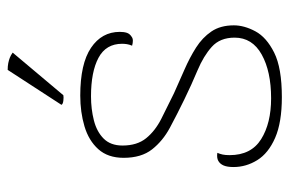

<svg xmlns="http://www.w3.org/2000/svg" viewBox="-147 -595 754 500"><g transform="rotate(-90 230.0 -345.0)"><path d="M227 12Q161 12 121 -5.5Q81 -23 63 -52Q45 -81 45 -114Q45 -130 49 -139.5Q53 -149 61 -153.5Q69 -158 82 -156Q79 -149 77.5 -142Q76 -135 76 -124Q76 -68 117.5 -42Q159 -16 224 -16Q294 -16 338 -40.5Q382 -65 382 -111Q382 -149 358 -170.5Q334 -192 297 -207.5Q260 -223 221 -242Q182 -261 147.5 -279.5Q113 -298 91 -326Q69 -354 69 -400Q69 -441 91.5 -466Q114 -491 151 -502Q188 -513 231 -513Q314 -513 355.5 -485Q397 -457 397 -410Q397 -399 394.5 -391.5Q392 -384 384 -379Q380 -376 374 -376Q368 -376 361 -378Q364 -385 365 -391.5Q366 -398 366 -404Q366 -446 329.5 -465.5Q293 -485 229 -485Q196 -485 166.5 -477.5Q137 -470 119 -452Q101 -434 101 -403Q101 -365 120 -341.5Q139 -318 170.5 -302Q202 -286 237 -269Q268 -255 299 -241.5Q330 -228 356 -211.5Q382 -195 398 -171.5Q414 -148 414 -113Q414 -86 398.5 -57Q383 -28 343 -8Q303 12 227 12ZM343 -689 232 -557Q227 -556 218 -557Q209 -558 207 -562L298 -702Q308 -702 315.5 -700.5Q323 -699 329.5 -696.5Q336 -694 343 -689Z"/></g></svg>

Font: Arima Thin
Style: Regular
Weight: 100
Designer: Joana Correia and Natanael Gama
Foundry: NDISCOVER
Version: Version 1.101;gftools[0.9.23]